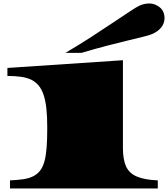

<svg xmlns="http://www.w3.org/2000/svg" viewBox="-20 -1069 953 1089"><path d="M36.6 0V-45.9Q58.6 -46.9 77.6 -48.6Q96.7 -50.3 113.3 -52.7Q179.7 -63 208 -102.1Q222.7 -120.6 232.4 -154.8Q241.2 -187.5 244.6 -233.9Q248 -280.3 248 -343.8Q248 -407.7 243.2 -451.7Q233.9 -542 199.2 -584Q182.1 -604.5 156.7 -617.2Q131.3 -628.9 97.9 -633.5Q64.5 -638.2 22 -638.2V-683.6L677.2 -727.5V-229.5Q677.2 -166 694.3 -126.7Q711.4 -87.4 754.4 -68.4Q797.4 -49.3 875 -45.9V0ZM351.1 -769Q434.1 -818.4 497.1 -859.1Q560.1 -899.9 622.1 -941.4Q677.2 -978 716.6 -1004.2Q755.9 -1030.3 771 -1037.1Q798.8 -1049.3 827.1 -1049.3Q858.9 -1049.3 886 -1027.6Q913.1 -1005.9 913.1 -965.3Q913.1 -937 894.3 -913.3Q875.5 -889.6 841.8 -875.5Q827.1 -869.1 794.2 -861.1Q761.2 -853 710.9 -840.8Q660.6 -828.6 593 -811.3Q525.4 -793.9 441.4 -769Z"/></svg>

Font: Asset
Style: Regular
Weight: 400
Version: Version 1.003; ttfautohint (v1.8.4.7-5d5b)